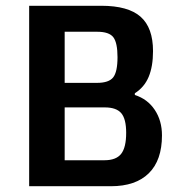

<svg xmlns="http://www.w3.org/2000/svg" viewBox="-20 -645 625 665"><path d="M81 -625H331Q424 -625 467 -587Q510 -549 510 -468Q510 -415 495 -379Q480 -343 447 -322V-316Q491 -302 516 -264.5Q541 -227 541 -176Q541 -90 495.5 -45Q450 0 364 0H81ZM204 -36 151 -90H342Q382 -90 399.5 -112Q417 -134 417 -185Q417 -233 400 -253Q383 -273 343 -273H188V-358H316Q357 -358 372 -377Q387 -396 387 -447Q387 -497 372.5 -516Q358 -535 317 -535H151L204 -589Z"/></svg>

Font: Changa ExtraLight Medium
Style: Regular
Weight: 500
Version: Version 3.002; ttfautohint (v1.8.2)